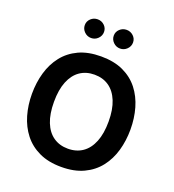

<svg xmlns="http://www.w3.org/2000/svg" viewBox="-162 -1044 1063 1175"><g transform="rotate(20 370.0 -457.0)"><path d="M370.2 -714.1Q286 -714.1 225.3 -685.8Q164.7 -657.4 125.7 -607.6Q86.6 -557.7 68 -492.7Q49.3 -427.7 49.3 -354.6Q49.3 -281.7 68.1 -216.6Q87 -151.5 126 -101.6Q165 -51.7 225.7 -23.2Q286.3 5.4 370.2 5.4Q454.2 5.4 514.8 -23.2Q575.5 -51.7 614.5 -101.6Q653.5 -151.5 672.2 -216.6Q690.8 -281.7 690.8 -354.6Q690.8 -427.7 672.2 -492.7Q653.5 -557.7 614.7 -607.6Q575.8 -657.4 515.2 -685.8Q454.5 -714.1 370.2 -714.1ZM370.2 -595.4Q424.8 -595.4 464.7 -568Q504.5 -540.5 526.4 -486.9Q548.4 -433.2 548.4 -354.6Q548.4 -276.4 526.8 -222.6Q505.2 -168.8 465.2 -141.1Q425.1 -113.5 370.2 -113.5Q315.5 -113.5 275.6 -141.1Q235.6 -168.8 214.2 -222.4Q192.8 -276 192.8 -354.6Q192.8 -433.2 214.5 -486.9Q236.3 -540.5 276.1 -568Q316 -595.4 370.2 -595.4ZM209.4 -860.2Q209.4 -835.1 228 -816.8Q246.6 -798.6 272.2 -798.6Q297.9 -798.6 316.2 -816.8Q334.6 -835.1 334.6 -860.2Q334.6 -885.4 316.2 -902.8Q297.9 -920.2 272.2 -920.2Q246.6 -920.2 228 -902.8Q209.4 -885.4 209.4 -860.2ZM398 -860.2Q398 -835.1 416.6 -816.8Q435.2 -798.6 460.7 -798.6Q486.5 -798.6 505 -816.8Q523.5 -835.1 523.5 -860.2Q523.5 -885.4 505 -902.8Q486.5 -920.2 460.7 -920.2Q435.2 -920.2 416.6 -902.8Q398 -885.4 398 -860.2Z"/></g></svg>

Font: Estedad-FD VF
Style: Regular
Weight: 100
Designer: Amin Abedi
Version: Version 7.3